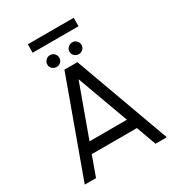

<svg xmlns="http://www.w3.org/2000/svg" viewBox="-221 -1091 1126 1225"><g transform="rotate(-30 342.0 -478.5)"><path d="M294.5 -700H390L644.5 0H561.5L508.5 -146H176L123 0H40ZM204.5 -224H480L342 -602ZM261 -739.5Q242.5 -739.5 229.2 -751.8Q216 -764 216 -782.5Q216 -800.5 229.2 -813.5Q242.5 -826.5 261 -826.5Q279 -826.5 291.8 -813.5Q304.5 -800.5 304.5 -782.5Q304.5 -764 291.8 -751.8Q279 -739.5 261 -739.5ZM424.5 -739.5Q406 -739.5 392.8 -751.8Q379.5 -764 379.5 -782.5Q379.5 -800.5 392.8 -813.5Q406 -826.5 424.5 -826.5Q442.5 -826.5 455.2 -813.5Q468 -800.5 468 -782.5Q468 -764 455.2 -751.8Q442.5 -739.5 424.5 -739.5ZM173 -957H511V-895H173Z"/></g></svg>

Font: Urbanist
Style: Regular
Weight: 400
Designer: Corey Hu
Foundry: Corey Hu
Version: Version 1.330; ttfautohint (v1.8.4.7-5d5b)